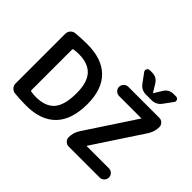

<svg xmlns="http://www.w3.org/2000/svg" viewBox="-183 -1306 1660 1660"><g transform="rotate(45 647.0 -476.5)"><path d="M1110 -963H1139Q1157 -963 1165 -947.5Q1173 -932 1162 -918L1102 -836Q1069 -790 1012 -790H945Q888 -790 855 -836L795 -918Q785 -932 793 -947.5Q801 -963 819 -963H847Q904 -963 933 -915L977 -843Q977 -842 979 -842Q980 -842 980 -843L1024 -915Q1053 -963 1110 -963ZM763 -161 1061 -614 1062 -615V-616Q1062 -617 1061 -617H789Q766 -617 749 -633.5Q732 -650 732 -673Q732 -696 749 -713Q766 -730 789 -730H1169Q1192 -730 1208.5 -713Q1225 -696 1225 -673Q1225 -617 1194 -569L896 -116V-114Q896 -113 897 -113H1169Q1192 -113 1208.5 -96.5Q1225 -80 1225 -57Q1225 -34 1208.5 -17Q1192 0 1169 0H789Q766 0 749 -17Q732 -34 732 -57Q732 -113 763 -161ZM217 -613V-116Q217 -109 225 -107Q257 -102 285 -102Q402 -102 457 -165.5Q512 -229 512 -375Q512 -506 456 -567Q400 -628 285 -628Q257 -628 225 -623Q217 -621 217 -613ZM136 3Q111 0 95 -18.5Q79 -37 79 -62V-668Q79 -693 95 -711.5Q111 -730 136 -733Q200 -740 279 -740Q457 -740 551 -647Q645 -554 645 -375Q645 -183 551 -86.5Q457 10 279 10Q200 10 136 3Z"/></g></svg>

Font: Rounded Mplus 1c Bold
Style: Bold
Weight: 700
Version: Version 1.059.20150529